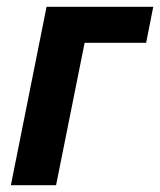

<svg xmlns="http://www.w3.org/2000/svg" viewBox="-20 -545 471 565"><path d="M12 0 117 -525H431L410 -419H229L145 0Z"/></svg>

Font: IBM Plex Sans Condensed
Style: Bold Italic
Weight: 700
Width: 3
Italic angle: -11.31°
Designer: Mike Abbink, Paul van der Laan, Pieter van Rosmalen
Foundry: Bold Monday
Version: Version 3.201